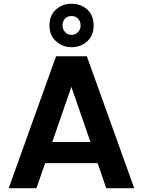

<svg xmlns="http://www.w3.org/2000/svg" viewBox="-20 -997 756 1017"><path d="M543 0C543 0 691 0 691 0C691 0 440 -699 440 -699C440 -699 277 -699 277 -699C277 -699 26 0 26 0C26 0 173 0 173 0C173 0 219 -133 219 -133C219 -133 497 -133 497 -133C497 -133 543 0 543 0ZM257 -245C257 -245 358 -537 358 -537C358 -537 459 -245 459 -245C459 -245 257 -245 257 -245ZM476 -862C476 -862 476 -862 476 -862C476 -897 465 -925 443 -946C420 -967 392 -977 359 -977C359 -977 359 -977 359 -977C326 -977 299 -967 276 -946C253 -925 242 -897 242 -862C242 -862 242 -862 242 -862C242 -827 253 -800 276 -779C299 -758 326 -747 359 -747C359 -747 359 -747 359 -747C392 -747 420 -758 443 -779C465 -800 476 -827 476 -862ZM407 -862C407 -862 407 -862 407 -862C407 -848 402 -836 393 -827C384 -817 372 -812 359 -812C359 -812 359 -812 359 -812C346 -812 334 -817 325 -827C316 -836 311 -848 311 -862C311 -862 311 -862 311 -862C311 -877 316 -890 325 -899C334 -908 346 -912 359 -912C359 -912 359 -912 359 -912C372 -912 384 -908 393 -899C402 -890 407 -877 407 -862Z"/></svg>

Font: Girnar Poppins
Style: SemiBold
Weight: 500
Designer: Ninad Kale (Devanagari), Jonny Pinhorn (Latin)
Foundry: Indian Type Foundry
Version: ""